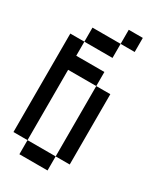

<svg xmlns="http://www.w3.org/2000/svg" viewBox="-208 -993 832 985"><g transform="rotate(30 208.5 -500.5)"><path d="M0 -166.7V-750H83.3V-666.7H250V-583.3H83.3V-166.7ZM83.3 -166.7H250V-83.3H83.3ZM83.3 -750V-833.3H250V-750ZM250 -916.7H333.3V-833.3H250ZM250 -166.7V-583.3H333.3V-166.7Z"/></g></svg>

Font: Galmuri11 Condensed
Style: Regular
Weight: 400
Width: 3
Designer: Lee Minseo (quiple)
Version: Version 2.399;hotconv 1.1.1;makeotfexe 2.6.0 DEVELOPMENT